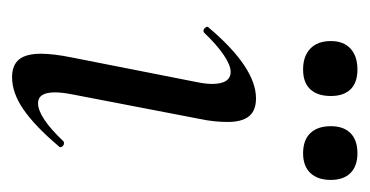

<svg xmlns="http://www.w3.org/2000/svg" viewBox="-167 -436 612 318"><g transform="rotate(90 139.0 -277.0)"><path d="M69 -39Q69 -59 75 -89L116 -297Q119 -312 119 -322Q119 -353 99 -353Q88 -353 71 -341.5Q54 -330 34 -309Q33 -308 31 -308Q28 -308 25.5 -311.5Q23 -315 26 -317Q92 -395 143 -395Q163 -395 172.5 -383.5Q182 -372 182 -348Q182 -325 177 -302L136 -89Q133 -73 133 -62Q133 -34 151 -34Q174 -34 214 -76Q215 -77 217 -77Q221 -77 223 -73.5Q225 -70 222 -68Q189 -29 161.5 -10Q134 9 108 9Q88 9 78.5 -2.5Q69 -14 69 -39ZM48 -519Q48 -540 60.5 -551.5Q73 -563 95 -563Q117 -563 128 -551.5Q139 -540 139 -519Q139 -497 128 -485Q117 -473 95 -473Q73 -473 60.5 -485Q48 -497 48 -519ZM189 -519Q189 -540 200.5 -551.5Q212 -563 234 -563Q255 -563 266.5 -551.5Q278 -540 278 -519Q278 -497 266.5 -485Q255 -473 234 -473Q212 -473 200.5 -485Q189 -497 189 -519Z"/></g></svg>

Font: Cormorant Garamond Medium
Style: Italic
Weight: 500
Italic angle: -10°
Designer: Christian Thalmann (Catharsis Fonts)
Foundry: Catharsis Fonts
Version: Version 4.000